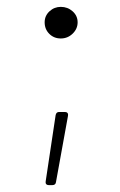

<svg xmlns="http://www.w3.org/2000/svg" viewBox="-20 -475 349 559"><path d="M113 53 142 -140Q144 -149 152 -149H169Q174 -149 176.5 -146Q179 -143 178 -138L143 55Q142 64 132 64H122Q117 64 114.5 61Q112 58 113 53ZM157 -455Q177 -455 191.5 -442Q206 -429 206 -410Q206 -391 191.5 -377Q177 -363 157 -363Q137 -363 123.5 -376.5Q110 -390 110 -410Q110 -429 124 -442Q138 -455 157 -455Z"/></svg>

Font: Barlow GEO Extra Light
Style: Regular
Weight: 200
Designer: Jeremy Tribby
Foundry: Tribby Type
Version: Version 1.408